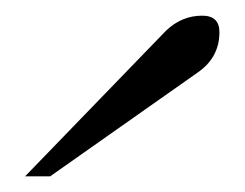

<svg xmlns="http://www.w3.org/2000/svg" viewBox="-20 -725 312 245"><path d="M260 -684Q260 -652 233 -633L44 -500H12L192 -686Q212 -705 238 -705Q260 -705 260 -684Z"/></svg>

Font: GFS Didot
Style: Italic
Weight: 400
Italic angle: -12°
Designer: Takis Katsoulidis and George D. Matthiopoulos
Foundry: George Matthiopoulos and Takis Katsoulidis
Version: Version 1.0